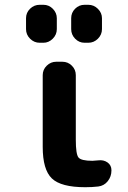

<svg xmlns="http://www.w3.org/2000/svg" viewBox="-20 -780 540 810"><path d="M336.9 -759.8H352.5Q376 -759.8 393.1 -742.7Q410.2 -725.6 410.2 -703.1V-657.2Q410.2 -633.8 393.1 -616.7Q376 -599.6 352.5 -599.6H336.9Q313.5 -599.6 296.9 -616.7Q280.3 -633.8 280.3 -657.2V-703.1Q280.3 -726.6 296.9 -743.2Q313.5 -759.8 336.9 -759.8ZM219.7 -657.2Q219.7 -633.8 202.6 -616.7Q185.5 -599.6 163.1 -599.6H147.5Q124 -599.6 106.9 -616.7Q89.8 -633.8 89.8 -657.2V-703.1Q89.8 -726.6 106.9 -743.2Q124 -759.8 147.5 -759.8H163.1Q186.5 -759.8 203.1 -742.7Q219.7 -725.6 219.7 -703.1ZM394.5 -103.5Q417 -106.4 433.6 -94.7Q450.2 -83 450.2 -61.5Q450.2 -35.2 434.6 -15.6Q418.9 3.9 394.5 6.8Q369.1 9.8 339.8 9.8Q237.3 9.8 198.7 -27.3Q160.2 -64.5 160.2 -160.2V-462.9Q160.2 -486.3 177.2 -502.9Q194.3 -519.5 216.8 -519.5H243.2Q266.6 -519.5 283.2 -502.9Q299.8 -486.3 299.8 -462.9V-190.4Q299.8 -129.9 311 -115.7Q322.3 -101.6 370.1 -101.6Q377 -101.6 394.5 -103.5Z"/></svg>

Font: Rounded Mgen+ 1m bold
Style: Bold
Weight: 700
Designer: [Source Han Sans]
Ryoko NISHIZUKA  (kana & ideographs); Paul D. Hunt (Latin, Greek & Cyrillic); Wenlong ZHANG  (bopomofo
Version: Version 1.059.20150602